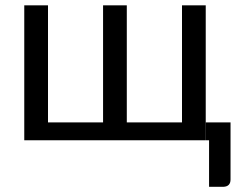

<svg xmlns="http://www.w3.org/2000/svg" viewBox="-20 -526 904 720"><path d="M751.5 0H71V-506H160V-67H366.5V-506H455.5V-67H662.5V-506H751.5ZM818.5 174.5H764V0H752V-67H844.5V147Q844.5 173 818.5 174.5Z"/></svg>

Font: Verano Sans
Style: Regular
Weight: 400
Designer: Lukasz Dziedzic with Adam Twardoch and Botio Nikoltchev
Foundry: tyPoland Lukasz Dziedzic
Version: Version 3.001;December 28, 2019;FontCreator 12.0.0.2547 64-b